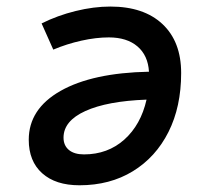

<svg xmlns="http://www.w3.org/2000/svg" viewBox="-20 -547 626 577"><path d="M307.1 -434.6Q268.6 -434.6 224.6 -424.8Q180.7 -415 140.1 -397.9L105 -476.6Q152.8 -500.5 207.3 -513.9Q261.7 -527.3 311.5 -527.3Q412.1 -527.3 468.3 -474.6Q524.4 -421.9 524.4 -327.6Q524.4 -226.1 486.3 -150.4Q448.2 -74.7 379.4 -32.5Q310.5 9.8 218.8 9.8Q147 9.8 106.7 -26.4Q66.4 -62.5 66.4 -127Q66.4 -219.7 162.1 -273.9Q257.8 -328.1 427.7 -331.5Q424.8 -380.4 393.1 -407.5Q361.3 -434.6 307.1 -434.6ZM420.4 -247.6Q302.2 -243.2 236.6 -213.4Q170.9 -183.6 170.9 -133.3Q170.9 -109.9 187 -96.4Q203.1 -83 232.4 -83Q303.7 -83 353.5 -127.4Q403.3 -171.9 420.4 -247.6Z"/></svg>

Font: Cascadia Mono
Style: Italic
Weight: 400
Italic angle: -10°
Monospace: yes
Designer: Aaron Bell
Foundry: Saja Typeworks
Version: Version 2404.023; ttfautohint (v1.8.4)